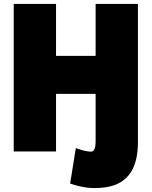

<svg xmlns="http://www.w3.org/2000/svg" viewBox="-20 -743 774 980"><path d="M684 -723V-17Q684 161 561 203Q520 217 459 217Q406 217 338 194L367 13Q416 31 445 31Q468 31 468 -21V-264H266V30H50V-723H266V-458H468V-723Z"/></svg>

Font: Repo
Style: ExtraBlack
Weight: 1000
Designer: Stefan Peev
Foundry: Context Ltd
Version: Version 001.000